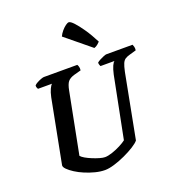

<svg xmlns="http://www.w3.org/2000/svg" viewBox="-170 -1115 1135 1247"><g transform="rotate(-20 397.5 -491.5)"><path d="M342 0Q310 0 275 -9Q240 -18 206.5 -32Q173 -46 146.5 -63Q120 -80 104 -96Q88 -112 89 -124L174 -564Q181 -597 191 -618Q201 -639 209 -645H112Q110 -648 107 -655Q104 -662 105 -671Q112 -679 126 -686.5Q140 -694 154 -699Q168 -704 174 -704H405Q408 -700 411.5 -689.5Q415 -679 413 -663L365 -650Q334 -641 320 -624Q306 -607 298 -564L216 -144Q224 -134 243 -123Q262 -112 286.5 -102Q311 -92 333.5 -85.5Q356 -79 370 -79Q391 -79 421 -89Q451 -99 479 -113.5Q507 -128 522 -140L606 -564Q614 -600 623.5 -620.5Q633 -641 641 -645H544Q543 -647 540 -654.5Q537 -662 537 -671Q544 -678 558.5 -685.5Q573 -693 586.5 -698.5Q600 -704 606 -704H787Q789 -700 792.5 -689.5Q796 -679 794 -663L749 -650Q730 -645 717 -637Q704 -629 696 -611Q688 -593 680 -555L595 -112Q583 -97 553 -78Q523 -59 484 -41Q445 -23 407 -11.5Q369 0 342 0ZM547 -769 374 -911Q382 -929 396.5 -946Q411 -963 425 -973Q439 -983 447 -983Q459 -983 481 -959.5Q503 -936 531.5 -894.5Q560 -853 588 -798Q583 -792 571.5 -782.5Q560 -773 547 -769Z"/></g></svg>

Font: Texturina 12pt
Style: Bold Italic
Weight: 700
Italic angle: -11°
Designer: Guillermo Torres Carreño
Foundry: Omnibus-Type
Version: Version 1.002